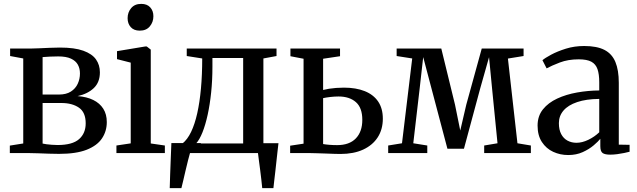

<svg xmlns="http://www.w3.org/2000/svg" viewBox="-20 -787 3275 987"><path d="M283.5 4Q260 4 231.2 3Q202.5 2 176.2 1Q150 0 133 0H30.5V-38.5L99.5 -49.5V-486.5L32 -499V-537.5H139.5Q157 -537.5 182.2 -538.8Q207.5 -540 235.2 -541.2Q263 -542.5 288 -542.5Q363.5 -542.5 408.5 -526.2Q453.5 -510 473.5 -481.5Q493.5 -453 493.5 -415Q493.5 -364 462.2 -334.2Q431 -304.5 379 -293Q426 -289.5 459.5 -273Q493 -256.5 511 -228Q529 -199.5 529 -159.5Q529 -112.5 504.2 -75.5Q479.5 -38.5 425.5 -17.2Q371.5 4 283.5 4ZM276 -41.5Q352 -41.5 386.2 -71.5Q420.5 -101.5 420.5 -153Q420.5 -209.5 385.8 -233.5Q351 -257.5 295.5 -257.5H199V-49Q206.5 -47 218.8 -45.5Q231 -44 246 -42.8Q261 -41.5 276 -41.5ZM199 -301H283Q320.5 -301 344.2 -316.2Q368 -331.5 379.5 -356.2Q391 -381 391 -409.5Q391 -435 380.2 -454.5Q369.5 -474 345 -485.5Q320.5 -497 279 -497Q258 -497 237.2 -496Q216.5 -495 199 -493.5Z M578.5 0V-39L652 -50V-465L581.5 -483V-524L726 -548H734.5L755 -532V-49.5L827.5 -39V0ZM698 -629.5Q668.5 -629.5 652.2 -647.5Q636 -665.5 636 -693.5Q636 -723.5 654.2 -745.2Q672.5 -767 705.5 -767H706.5Q736 -767 752.2 -749.2Q768.5 -731.5 768.5 -703.5Q768.5 -673.5 750.2 -651.5Q732 -629.5 699 -629.5Z M901.5 0V-47L917.5 -49Q943.5 -69.5 962.5 -109.2Q981.5 -149 994 -205Q1006.5 -261 1013 -332Q1019.5 -403 1019.5 -486.5L940 -499V-537.5H1401.5V-499L1334 -486.5V0ZM988 -49.5H1230V-489H1072V-443.5Q1072 -375 1065.5 -312.2Q1059 -249.5 1047.5 -197Q1036 -144.5 1020.8 -106.5Q1005.5 -68.5 988 -49.5ZM852.5 180Q853.5 145 854.8 106.8Q856 68.5 857.8 28.2Q859.5 -12 861 -51.5H1013.5L958 -5Q953.5 10.5 947 35.8Q940.5 61 934 89.2Q927.5 117.5 921.8 141.8Q916 166 912.5 180ZM1328 180Q1326 159 1323.2 134.5Q1320.5 110 1317.2 85.2Q1314 60.5 1311 38.2Q1308 16 1306 -1L1267 -51H1411.5Q1409 -31 1406.5 -7.5Q1404 16 1401.2 40.8Q1398.5 65.5 1395.8 90.2Q1393 115 1390.2 138Q1387.5 161 1385.5 180Z M1471.5 0V-38L1540.5 -48.5V-485L1473 -498V-537.5H1728V-498L1641 -485V-324.5Q1654.5 -328 1671.5 -330.8Q1688.5 -333.5 1708.2 -335Q1728 -336.5 1748 -336.5Q1810 -336.5 1855 -318.5Q1900 -300.5 1924 -265Q1948 -229.5 1948 -177Q1948 -122 1921.8 -81.2Q1895.5 -40.5 1846.8 -18Q1798 4.5 1730 4.5Q1717.5 4.5 1697 3.8Q1676.5 3 1653.5 2.2Q1630.5 1.5 1610 0.8Q1589.5 0 1576.5 0ZM1713 -41Q1776 -41 1809.2 -75.5Q1842.5 -110 1842.5 -171Q1842.5 -233 1809.5 -262Q1776.5 -291 1720.5 -291Q1700 -291 1678.2 -288.5Q1656.5 -286 1641 -282.5V-46.5Q1655 -44 1673.8 -42.5Q1692.5 -41 1713 -41Z M1975.5 0V-39L2046.5 -50.5L2099 -486.5L2019 -499V-537.5H2248.5L2319 -249L2346 -116L2377 -249L2456.5 -537.5H2671.5V-499L2591 -486L2640 -50.5L2709 -39V0H2469V-39L2537.5 -50.5L2509.5 -332.5L2494 -493L2449 -334L2365 -22.5H2280L2197.5 -334.5L2155.5 -493.5L2137.5 -333.5L2104.5 -50.5L2176.5 -39V0Z M2901 10Q2859.5 10 2823.8 -6.5Q2788 -23 2765.8 -56.8Q2743.5 -90.5 2743.5 -141.5Q2743.5 -190.5 2771 -224.8Q2798.5 -259 2844.2 -280.2Q2890 -301.5 2946.2 -311.5Q3002.5 -321.5 3060.5 -322V-364Q3060.5 -405.5 3051.5 -431.5Q3042.5 -457.5 3019.8 -469.8Q2997 -482 2955 -482Q2900.5 -482 2858 -465.8Q2815.5 -449.5 2790 -435.5L2768.5 -477.5Q2781 -488.5 2813 -505.8Q2845 -523 2889 -536.8Q2933 -550.5 2983 -550.5Q3048.5 -550.5 3087.2 -530.5Q3126 -510.5 3143.5 -468.5Q3161 -426.5 3161 -361V-43.5L3216.5 -42.5V-7Q3205.5 -4 3188.5 -0.5Q3171.5 3 3152.8 5.5Q3134 8 3116.5 8Q3090 8 3078 -0.2Q3066 -8.5 3066 -36V-73.5Q3055 -59.5 3031.8 -39.8Q3008.5 -20 2975.5 -5Q2942.5 10 2901 10ZM2943.5 -53Q2972.5 -53 3004.2 -68.2Q3036 -83.5 3060.5 -107V-278.5Q2993.5 -278 2947 -262.2Q2900.5 -246.5 2876.8 -218.8Q2853 -191 2853 -154Q2853 -120 2865 -97.5Q2877 -75 2897.5 -64Q2918 -53 2943.5 -53Z"/></svg>

Font: Merriweather 60pt
Style: Regular
Weight: 400
Version: Version 2.100